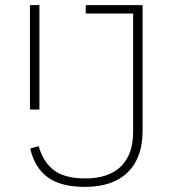

<svg xmlns="http://www.w3.org/2000/svg" viewBox="-20 -718 674 750"><path d="M537 -698V-207Q537 -102 479 -45Q421 12 312 12Q218 12 166.5 -25.5Q115 -63 98 -138L131 -147Q149 -84 191.5 -52.5Q234 -21 313 -21Q404 -21 452 -67.5Q500 -114 500 -203V-665H315V-698ZM97 -698H134V-290H97Z"/></svg>

Font: IBM Plex Sans Hebrew ExtLt
Style: Regular
Weight: 200
Designer: Mike Abbink, Paul van der Laan, Pieter van Rosmalen, Yanek Iontef
Foundry: Bold Monday
Version: Version 1.3